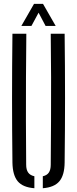

<svg xmlns="http://www.w3.org/2000/svg" viewBox="-20 -976 402 1002"><path d="M44.9 -127.8Q42.9 -295.5 42.9 -464Q42.9 -632.4 44.9 -800H117.4Q116.2 -688.4 115.6 -573.2Q114.9 -458.1 115.3 -343.3Q115.6 -228.5 116.6 -116.5Q116.6 -90 127.1 -75.4Q137.5 -60.8 159.4 -56.2V6.3Q99 1.7 72.5 -30Q46 -61.7 44.9 -127.8ZM203.4 6.3V-56.2Q224.9 -60.8 234.8 -75.4Q244.8 -90 244.8 -116.5Q245.8 -228.5 246.3 -343.3Q246.9 -458.1 246.6 -573.2Q246.4 -688.4 244.8 -800H317.3Q319.4 -632.4 319.4 -464Q319.4 -295.5 317.3 -127.8Q316.6 -61.7 289.9 -30Q263.3 1.7 203.4 6.3ZM91.4 -840.6 157.5 -955.8H204.5L270.6 -840.6H217.9L181.4 -909.7L144 -840.6Z"/></svg>

Font: Big Shoulders Stencil Display SC Thin
Style: Regular
Weight: 100
Designer: Patric King
Foundry: XO Type Co
Version: Version 2.001